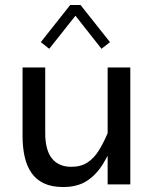

<svg xmlns="http://www.w3.org/2000/svg" viewBox="-20 -730 605 760"><path d="M406.1 -463V0H495.8V-463ZM439.6 -185.1 406.5 -204Q390.3 -165.3 371.5 -134.8Q352.7 -104.3 326.5 -87Q300.4 -69.7 262.3 -69.7Q212 -69.7 185.5 -103Q159 -136.2 159 -203.6V-463H69.3V-191.7Q69.3 -147 77.5 -110Q85.8 -72.9 104.4 -45.9Q123 -18.9 153.8 -4.3Q184.6 10.3 229.8 10.3Q287.7 10.3 325.4 -14.9Q363.2 -40.1 389.6 -84.3Q416 -128.5 439.6 -185.1ZM415.4 -563.2 298.9 -710.1H257.8L141.5 -563.2L174.9 -536.9L278.6 -667.7L381.7 -536.9Z"/></svg>

Font: Estedad-VF-FD Black
Style: Regular
Weight: 900
Designer: Amin Abedi
Version: Version 4.000